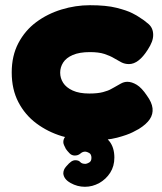

<svg xmlns="http://www.w3.org/2000/svg" viewBox="-20 -525 620 737"><path d="M327 14Q271 14 217 -2.5Q163 -19 119.5 -51.5Q76 -84 50.5 -133Q25 -182 25 -247Q25 -311 50.5 -359.5Q76 -408 119 -440Q162 -472 216 -488.5Q270 -505 325 -505Q388 -505 427.5 -495Q467 -485 487.5 -474.5Q508 -464 513 -460Q533 -448 550.5 -432.5Q568 -417 568 -391Q568 -378 563 -364.5Q558 -351 547 -334Q512 -279 475 -279Q459 -279 445.5 -286Q432 -293 417 -302Q402 -311 380.5 -318Q359 -325 325 -325Q285 -325 259.5 -314Q234 -303 222.5 -285Q211 -267 211 -246Q211 -225 222.5 -207Q234 -189 259 -177.5Q284 -166 323 -166Q355 -166 375.5 -171.5Q396 -177 406 -183Q416 -189 417 -189Q431 -197 443.5 -204Q456 -211 469 -211Q486 -211 505 -199.5Q524 -188 544 -158Q563 -132 565.5 -109.5Q568 -87 555 -67.5Q542 -48 513 -30Q510 -28 489.5 -17.5Q469 -7 429.5 3.5Q390 14 327 14ZM306 192Q277 192 251 177.5Q225 163 223 141Q223 126 234 114Q245 101 253 95.5Q261 90 269 90Q282 90 288 97Q294 104 308 104Q313 104 322 99Q331 94 331 81Q331 67 322 62Q313 57 307 57Q297 57 288.5 64.5Q280 72 267 72Q255 72 246.5 63Q238 54 233 47Q229 39 226 32.5Q223 26 223 20Q223 5 236.5 -6.5Q250 -18 269.5 -24Q289 -30 307 -30Q330 -30 356 -18Q382 -6 400.5 18Q419 42 419 80Q419 113 403 138Q387 163 361 177.5Q335 192 306 192Z"/></svg>

Font: Fredoka SemiExpanded
Style: Bold
Weight: 700
Width: 6
Designer: Ben Nathan
Foundry: Milena B. Brandão, Ben Nathan
Version: Version 2.001